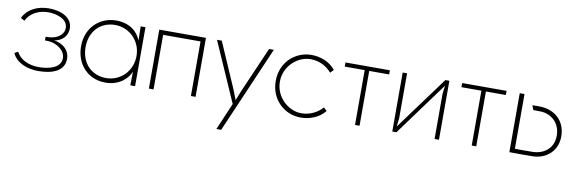

<svg xmlns="http://www.w3.org/2000/svg" viewBox="-51 -886 4521 1507"><g transform="rotate(10 2210.0 -132.0)"><path d="M64 -107 36 -92C67 -19 156 15 243 15C356 15 451 -20 451 -117C451 -195 388 -234 327 -244C383 -252 431 -292 431 -356C431 -441 345 -484 243 -484C148 -484 72 -442 38 -372L69 -355C100 -420 170 -453 243 -453C309 -453 399 -426 399 -356C399 -298 344 -265 283 -261C272 -260 263 -260 255 -260V-231C263 -231 272 -231 283 -230C344 -227 418 -182 418 -118C418 -36 315 -16 243 -16C165 -16 93 -46 64 -107Z M778 -23C661 -23 578 -108 578 -235C578 -362 661 -446 778 -446C890 -446 984 -356 984 -235C984 -112 890 -23 778 -23ZM542 -235C542 -97 634 13 780 13C889 13 956 -53 978 -110L976 -8V0H1014V-470H976V-458L978 -356C955 -421 891 -482 780 -482C652 -482 542 -388 542 -235Z M1161 -435H1459V0H1496V-470H1124V0H1161Z M2037 -470H1999L1842 -109L1810 -29L1779 -109L1622 -470H1584L1793 5L1701 220H1739Z M2528 -69 2503 -93C2471 -57 2414 -17 2335 -17C2233 -17 2127 -108 2127 -233C2127 -356 2231 -448 2335 -448C2416 -448 2471 -407 2503 -370L2528 -396C2480 -457 2405 -482 2335 -482C2212 -482 2094 -387 2094 -233C2094 -82 2208 17 2335 17C2403 17 2481 -8 2528 -69Z M2803 0V-437H2962V-470H2608V-437H2767V0Z M3436 -470H3404L3091 -44L3099 -110V-470H3064V0H3097L3409 -426L3401 -360V0H3436Z M3733 0V-437H3892V-470H3538V-437H3697V0Z M4035 -34V-470H3997V0C4065 1 4110 1 4183 0C4290 -2 4377 -75 4377 -191C4377 -321 4284 -389 4182 -394C4159 -395 4141 -395 4111 -394L4125 -358C4148 -358 4163 -358 4189 -357C4258 -354 4341 -302 4341 -191C4341 -92 4268 -35 4174 -34C4117 -33 4089 -33 4035 -34Z"/></g></svg>

Font: Kreadon Extra Light
Style: Regular
Weight: 200
Designer: kohakuno
Foundry: StudioGnu
Version: Version 1.000;Glyphs 3.1.2 (3151)